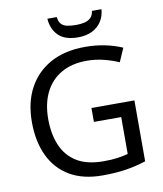

<svg xmlns="http://www.w3.org/2000/svg" viewBox="-98 -997 924 1087"><g transform="rotate(-10 364.0 -454.0)"><path d="M407 -377H654V-27Q596 -8 537 1Q478 10 403 10Q292 10 216 -34.5Q140 -79 100.5 -161.5Q61 -244 61 -357Q61 -469 105 -551Q149 -633 231.5 -678.5Q314 -724 431 -724Q491 -724 544.5 -713Q598 -702 644 -682L610 -604Q572 -621 524.5 -633Q477 -645 426 -645Q341 -645 280 -610Q219 -575 187 -510.5Q155 -446 155 -357Q155 -272 182.5 -206.5Q210 -141 269 -104.5Q328 -68 424 -68Q471 -68 504 -73Q537 -78 564 -85V-297H407ZM560 -918Q557 -878 537.5 -848Q518 -818 484 -801Q450 -784 402 -784Q328 -784 290.5 -820.5Q253 -857 249 -918H303Q306 -891 318.5 -877.5Q331 -864 352.5 -859.5Q374 -855 404 -855Q430 -855 451.5 -860Q473 -865 487.5 -878.5Q502 -892 505 -918Z"/></g></svg>

Font: Noto Sans Thai
Style: Regular
Weight: 400
Designer: Monotype Design Team
Foundry: Monotype Imaging Inc.
Version: Version 2.001